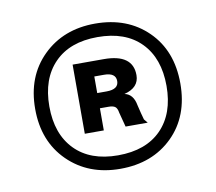

<svg xmlns="http://www.w3.org/2000/svg" viewBox="-56 -828 615 547"><g transform="rotate(-10 251.5 -554.0)"><path d="M251 -764Q344 -764 402.5 -706.5Q461 -649 461 -554Q461 -459 402.5 -401.5Q344 -344 251 -344Q159 -344 100 -402Q41 -460 41 -554Q41 -648 100 -706Q159 -764 251 -764ZM251 -383Q332 -383 376.5 -428.5Q421 -474 421 -554Q421 -634 376.5 -679.5Q332 -725 251 -725Q171 -725 126.5 -679.5Q82 -634 82 -554Q82 -474 126.5 -428.5Q171 -383 251 -383ZM168 -460V-660H258Q342 -660 342 -599Q342 -563 299 -552Q324 -547 330 -514Q336 -488 341 -471L350 -460H286Q284 -466 275 -502Q273 -515 267 -519.5Q261 -524 248 -524H223V-460ZM223 -568H250Q285 -568 285 -592Q285 -616 251 -616H223Z"/></g></svg>

Font: Nacelle Heavy
Style: Regular
Weight: 800
Designer: Sora Sagano
Foundry: Sora Sagano
Version: Version 1.000;FEAKit 1.0